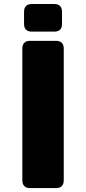

<svg xmlns="http://www.w3.org/2000/svg" viewBox="-20 -958 438 978"><path d="M93.8 -710.9V-39.1C93.8 -13.7 107.4 0 132.8 0H265.6C291 0 304.7 -13.7 304.7 -39.1V-710.9C304.7 -736.3 291 -750 265.6 -750H132.8C107.4 -750 93.8 -736.3 93.8 -710.9ZM102.5 -898.4V-835.9C102.5 -810.5 116.2 -796.9 141.6 -796.9H256.8C282.2 -796.9 295.9 -810.5 295.9 -835.9V-898.4C295.9 -923.8 282.2 -937.5 256.8 -937.5H141.6C116.2 -937.5 102.5 -923.8 102.5 -898.4Z"/></svg>

Font: Gyrotrope Black
Style: Regular
Weight: 900
Designer: David Moles
Version: Version 1.003;Glyphs 3.3.1 (3343)